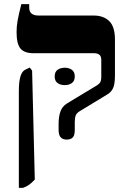

<svg xmlns="http://www.w3.org/2000/svg" viewBox="-20 -667 615 927"><path d="M302 7Q284 7 273.5 -3.5Q263 -14 263 -39V-70Q263 -103 271.5 -128Q280 -153 304 -168L445 -253Q455 -259 460 -264.5Q465 -270 467 -277.5Q469 -285 469 -295V-378Q469 -395 460 -402.5Q451 -410 435 -410H142Q98 -410 79 -432.5Q60 -455 60 -512Q60 -540 65 -568Q70 -596 83 -647H121V-629Q121 -611 132.5 -601.5Q144 -592 166 -592H432Q480 -592 507.5 -565Q535 -538 535 -476V-301Q535 -279 532 -262Q529 -245 521 -232.5Q513 -220 498 -211L368 -132Q350 -122 345.5 -109.5Q341 -97 341 -77V-39Q341 -13 331 -3Q321 7 302 7ZM71 240V-227Q71 -274 79 -299Q87 -324 103 -331L124 -341L135 -326L148 200Q133 216 120.5 225Q108 234 91 240ZM244 -298Q244 -320 258 -330Q272 -340 293 -340Q313 -340 327 -330Q341 -320 341 -298Q341 -276 327 -266Q313 -256 293 -256Q272 -256 258 -266Q244 -276 244 -298Z"/></svg>

Font: Noto Serif Hebrew ExtraBold
Style: Regular
Weight: 800
Version: Version 2.003